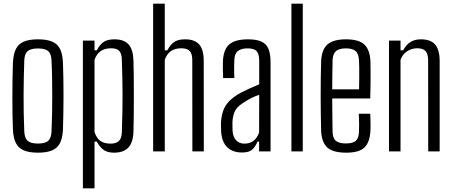

<svg xmlns="http://www.w3.org/2000/svg" viewBox="-20 -820 2456 1040"><path d="M185.5 7Q137.5 7 108.2 -5.8Q79 -18.5 65.5 -46.2Q52 -74 50 -118.5Q48.5 -152 47.8 -196.8Q47 -241.5 47 -291Q47 -340.5 47.8 -389.5Q48.5 -438.5 50 -480.5Q52.5 -526.5 65.8 -554Q79 -581.5 108.2 -594.2Q137.5 -607 185.5 -607Q234.5 -607 263.5 -594.2Q292.5 -581.5 305.8 -553.8Q319 -526 321 -480.5Q322.5 -443 323.2 -398Q324 -353 324 -304.8Q324 -256.5 323.2 -209.2Q322.5 -162 321 -118.5Q319 -74 305.5 -46.2Q292 -18.5 263 -5.8Q234 7 185.5 7ZM185.5 -42.5Q226.5 -42.5 242 -58Q257.5 -73.5 259 -107.5Q261 -153 262 -200.5Q263 -248 263 -296.8Q263 -345.5 262.2 -394.8Q261.5 -444 259 -493Q257.5 -529 241.2 -543.2Q225 -557.5 185.5 -557.5Q146 -557.5 129.2 -542.5Q112.5 -527.5 111.5 -491Q110 -448.5 109 -401.8Q108 -355 107.8 -305.8Q107.5 -256.5 108.5 -206.8Q109.5 -157 111.5 -109Q113 -72.5 129.5 -57.5Q146 -42.5 185.5 -42.5Z M429 200V-600H492V-547.5H504.5Q520 -578 540.8 -592.5Q561.5 -607 600 -607Q651 -607 676 -580Q701 -553 703 -491Q704 -459 704.5 -408.2Q705 -357.5 705 -301Q705 -244.5 704.5 -193.5Q704 -142.5 703 -109Q701 -47.5 674.8 -20.2Q648.5 7 597.5 7Q564 7 542.8 -7Q521.5 -21 504.5 -53H492V200ZM579 -42Q609.5 -42 624.5 -56.8Q639.5 -71.5 640 -105Q642.5 -174 643.2 -225Q644 -276 643.8 -318.5Q643.5 -361 642.5 -403.2Q641.5 -445.5 640 -496Q639.5 -529 626.2 -543.8Q613 -558.5 581.5 -558.5Q547 -558.5 525 -543Q503 -527.5 492 -496V-104.5Q504 -69.5 524.8 -55.8Q545.5 -42 579 -42Z M809.5 0V-800H872.5V-547.5H886.5Q902.5 -578 923.5 -592.5Q944.5 -607 982.5 -607Q1035 -607 1059.2 -579Q1083.5 -551 1083.5 -491L1084 0H1022L1021.5 -495Q1021.5 -529 1007.5 -543.8Q993.5 -558.5 962.5 -558.5Q927.5 -558.5 905.5 -543Q883.5 -527.5 872.5 -496V0Z M1291.5 6Q1240 6 1211 -22.2Q1182 -50.5 1178 -105Q1177.5 -118.5 1177 -130.5Q1176.5 -142.5 1177 -156.5Q1179 -191 1188.8 -219.5Q1198.5 -248 1221.2 -271.8Q1244 -295.5 1284 -317.5Q1306.5 -329 1333.5 -341.5Q1360.5 -354 1384 -363.5V-493Q1384 -527.5 1370.2 -542.8Q1356.5 -558 1320 -558Q1289.5 -558 1270.2 -544.8Q1251 -531.5 1249.5 -498Q1248.5 -481 1248.2 -461.8Q1248 -442.5 1248.5 -425.2Q1249 -408 1249.5 -397H1188.5Q1187.5 -422 1187.2 -445.2Q1187 -468.5 1187.5 -489.5Q1189.5 -529.5 1203 -555.5Q1216.5 -581.5 1245.8 -594.2Q1275 -607 1323 -607Q1370.5 -607 1397.2 -594.2Q1424 -581.5 1434.8 -553.8Q1445.5 -526 1445.5 -481.5V0H1383.5V-53H1375Q1364 -26.5 1346.8 -10.2Q1329.5 6 1291.5 6ZM1303.5 -42Q1333.5 -42 1353.2 -57.2Q1373 -72.5 1383.5 -102L1384 -306.5Q1364 -300 1343 -289.8Q1322 -279.5 1294.5 -261Q1261.5 -240 1250.8 -214.2Q1240 -188.5 1239 -156.5Q1239 -142.5 1239.2 -130.8Q1239.5 -119 1240 -108.5Q1242.5 -78 1259.2 -60Q1276 -42 1303.5 -42Z M1558.5 0V-800H1620V0Z M1855 7Q1784 7 1753 -21Q1722 -49 1719.5 -112Q1718.5 -151 1717.8 -197.8Q1717 -244.5 1717 -294.2Q1717 -344 1717.5 -393.2Q1718 -442.5 1719.5 -487Q1722 -551.5 1753.8 -579.2Q1785.5 -607 1854.5 -607Q1924 -607 1953.8 -578.5Q1983.5 -550 1986.5 -489.5Q1987 -478 1987.2 -444.8Q1987.5 -411.5 1987.2 -368.8Q1987 -326 1985.5 -286.5H1779.5Q1779.5 -242 1780.2 -196.8Q1781 -151.5 1781.5 -106Q1782.5 -70.5 1799.8 -56.8Q1817 -43 1853 -43Q1890.5 -43 1906.8 -56.8Q1923 -70.5 1924.5 -106Q1925.5 -121 1925.2 -148.8Q1925 -176.5 1923.5 -204H1985.5Q1986.5 -184.5 1987 -156.2Q1987.5 -128 1986.5 -112Q1983 -48.5 1954 -20.8Q1925 7 1855 7ZM1779.5 -336H1925Q1925.5 -367.5 1925.8 -399.8Q1926 -432 1925.8 -457.8Q1925.5 -483.5 1924.5 -494Q1922.5 -530 1905.5 -544Q1888.5 -558 1854.5 -558Q1815 -558 1798.8 -542Q1782.5 -526 1781.5 -494Q1781 -456 1780.2 -416.2Q1779.5 -376.5 1779.5 -336Z M2087 0V-600H2149.5V-547.5H2164Q2179.5 -577.5 2202.8 -592.2Q2226 -607 2260 -607Q2312.5 -607 2336.8 -579Q2361 -551 2361.5 -491V0H2299.5L2299 -495Q2298.5 -529 2284.8 -543.8Q2271 -558.5 2240 -558.5Q2209.5 -558.5 2184.8 -542Q2160 -525.5 2149.5 -496V0Z"/></svg>

Font: Big Shoulders Text Thin Light
Style: Regular
Weight: 300
Version: Version 2.002